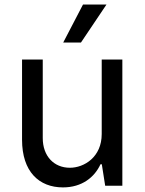

<svg xmlns="http://www.w3.org/2000/svg" viewBox="-20 -803 625 830"><path d="M419.7 -223.7C419.7 -123.9 343.8 -77.8 282 -77.8C213.4 -77.8 164.8 -127.8 164.8 -206.3V-545.5H75.3V-198.9C75.3 -60.7 149.1 7.1 252.1 7.1C334.5 7.1 388.8 -36.9 414.4 -93H420.1L434.7 0H508.9V-545.5H419.7ZM253.2 -619H329.9L440.3 -783.4H338.8Z"/></svg>

Font: GiG Sans Text
Style: Regular
Weight: 400
Designer: Andreas Faust
Version: Version 1.100;FEAKit 1.0